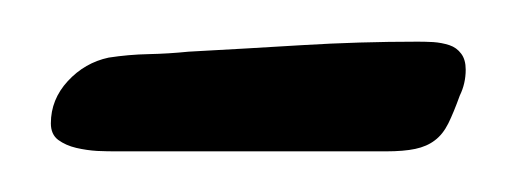

<svg xmlns="http://www.w3.org/2000/svg" viewBox="-20 -412 253 94"><path d="M208 -377.9Q208 -371.1 205.1 -365.2Q202.1 -356.9 199.5 -351.6Q196.8 -346.2 192.9 -343.3Q189 -340.3 183.3 -339.1Q177.7 -337.9 168.9 -337.9H36.1Q32.7 -337.9 27.6 -338.1Q22.5 -338.4 17.3 -339.6Q12.2 -340.8 8.5 -343.5Q4.9 -346.2 4.9 -351.6Q4.9 -363.3 13.2 -372.3Q21.5 -381.3 33.2 -383.8Q43 -385.3 52.7 -385.5Q62.5 -385.7 72.3 -386.7Q100.1 -388.2 127.9 -389.9Q155.8 -391.6 184.6 -391.6Q188 -391.6 192.1 -391.4Q196.3 -391.1 200 -389.9Q203.6 -388.7 205.8 -385.7Q208 -382.8 208 -377.9Z"/></svg>

Font: Just Another Hand
Style: Regular
Weight: 400
Designer: Astigmatic (AOETI)
Foundry: Astigmatic (AOETI)
Version: Version 1.000